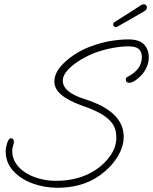

<svg xmlns="http://www.w3.org/2000/svg" viewBox="-20 -848 726 911"><path d="M254 43Q190 43 133.5 22Q77 1 42 -38Q7 -77 7 -130Q7 -147 13 -166Q21 -192 31 -192Q46 -192 46 -175Q46 -168 42 -156Q38 -144 38 -133Q38 -89 68 -56.5Q98 -24 145.5 -7Q193 10 245 10Q358 10 437 -44Q478 -72 505 -111.5Q532 -151 532 -196Q532 -237 511.5 -264Q491 -291 455 -310.5Q419 -330 372 -346Q238 -393 238 -460Q238 -496 265 -529Q292 -562 331 -587.5Q370 -613 406 -626Q459 -646 504.5 -653.5Q550 -661 589 -661Q642 -661 664 -636.5Q686 -612 686 -576Q686 -548 672.5 -522Q659 -496 636 -477Q610 -455 594 -455Q577 -455 577 -471Q577 -480 586 -484Q653 -518 653 -577Q653 -603 638.5 -615.5Q624 -628 589 -628Q557 -628 517.5 -621Q478 -614 437 -600Q401 -587 364 -565Q327 -543 302.5 -517Q278 -491 278 -465Q278 -410 384 -377Q567 -319 567 -199Q567 -163 550.5 -128Q534 -93 507.5 -64Q481 -35 451 -14Q408 16 357.5 29.5Q307 43 254 43ZM527 -719Q517 -723 517 -733Q517 -740 523 -743Q532 -749 555.5 -763.5Q579 -778 604.5 -794.5Q630 -811 645 -821Q658 -830 668 -827Q677 -822 677 -812Q677 -802 665 -795Q658 -791 636.5 -778.5Q615 -766 588 -750.5Q561 -735 536 -721Q532 -719 527 -719Z"/></svg>

Font: Oooh Baby
Style: Regular
Weight: 400
Designer: Robert E. Leuschke
Foundry: Robert E. Leuschke
Version: Version 1.011; ttfautohint (v1.8.3)